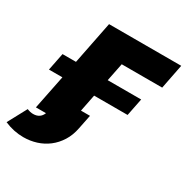

<svg xmlns="http://www.w3.org/2000/svg" viewBox="-257 -865 1195 1237"><g transform="rotate(30 340.5 -246.5)"><path d="M200 -700H737L701 -517H400L373 -383H622L596 -253H347L322 -127H389L368 -23Q357 34 330 77Q303 120 265 149Q227 178 181 192.5Q135 207 85 207Q13 207 -56 177L20 36Q44 46 65 46Q117 46 135 0H60L111 -253H11L37 -383H137Z"/></g></svg>

Font: Argentum Sans Black
Style: Italic
Weight: 900
Italic angle: -11°
Designer: Julieta Ulanovsky (font), Cristiano Sobral (main changes and remaster)
Foundry: Julieta Ulanovsky (font), Cristiano Sobral (main changes and remaster)
Version: Version 2.007;June 15, 2022;FontCreator 14.0.0.2814 64-bit; 